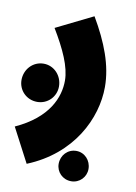

<svg xmlns="http://www.w3.org/2000/svg" viewBox="-116 -470 560 792"><g transform="rotate(10 164.0 -73.5)"><path d="M45 231C230 156 308 -5 308 -137C308 -227 273 -318 215 -417L61 -341C109 -261 141 -192 141 -134C141 -65 106 26 -30 88ZM43 -28C87 -28 121 -63 121 -106C121 -151 87 -188 43 -188C-2 -188 -36 -151 -36 -106C-36 -63 -2 -28 43 -28ZM238 270C273 270 300 242 300 208C300 172 273 143 238 143C202 143 175 172 175 208C175 242 202 270 238 270Z"/></g></svg>

Font: Noto Sans Arabic UI XCn Bk
Style: Regular
Weight: 900
Width: 2
Designer: Monotype Design Team, Nadine Chahine and Nizar Qandah
Foundry: Monotype Imaging Inc.
Version: Version 2.010